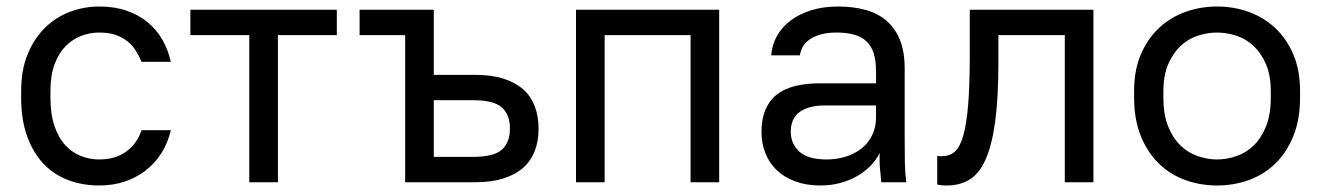

<svg xmlns="http://www.w3.org/2000/svg" viewBox="-20 -560 4060 590"><path d="M285 10Q327 10 363 -2Q399 -14 427.5 -36Q456 -58 476 -89.5Q496 -121 505 -160H415Q401 -118 367.5 -94Q334 -70 285 -70Q256 -70 229 -80.5Q202 -91 181 -113.5Q160 -136 147.5 -172.5Q135 -209 135 -260V-280Q135 -328 147.5 -362Q160 -396 181 -417.5Q202 -439 229 -449.5Q256 -460 285 -460Q314 -460 334.5 -453Q355 -446 370.5 -434Q386 -422 396.5 -405.5Q407 -389 415 -370H505Q497 -406 479.5 -437Q462 -468 434.5 -491Q407 -514 369.5 -527Q332 -540 285 -540Q238 -540 194.5 -523.5Q151 -507 118 -474.5Q85 -442 65 -393.5Q45 -345 45 -280V-260Q45 -192 63.5 -141Q82 -90 114 -56.5Q146 -23 190 -6.5Q234 10 285 10Z M746 0H834V-452H1015V-530H565V-452H746Z M1225 0H1440Q1490 0 1526.5 -11.5Q1563 -23 1587 -44Q1611 -65 1623 -95.5Q1635 -126 1635 -164Q1635 -203 1623 -234Q1611 -265 1587 -286Q1563 -307 1526.5 -318.5Q1490 -330 1440 -330H1313V-530H1085V-452H1225ZM1313 -78V-252H1435Q1497 -252 1522 -230Q1547 -208 1547 -165Q1547 -122 1522 -100Q1497 -78 1435 -78Z M1750 0H1838V-452H2102V0H2190V-530H1750Z M2501 10Q2534 10 2563 2Q2592 -6 2615 -19.5Q2638 -33 2655.5 -51Q2673 -69 2683 -90Q2683 -77 2683 -65.5Q2683 -54 2684 -43.5Q2685 -33 2686 -22.5Q2687 -12 2688 0H2765Q2761 -30 2760.5 -61.5Q2760 -93 2760 -135V-350Q2760 -401 2745.5 -437Q2731 -473 2704.5 -496Q2678 -519 2640 -529.5Q2602 -540 2555 -540Q2510 -540 2473 -528.5Q2436 -517 2409.5 -497Q2383 -477 2367.5 -449.5Q2352 -422 2350 -390H2438Q2440 -404 2447 -416.5Q2454 -429 2467.5 -438.5Q2481 -448 2501.5 -454Q2522 -460 2550 -460Q2580 -460 2603 -454Q2626 -448 2641.5 -434Q2657 -420 2664.5 -397Q2672 -374 2672 -340V-304H2500Q2457 -304 2423 -295.5Q2389 -287 2366.5 -269Q2344 -251 2332 -222.5Q2320 -194 2320 -155Q2320 -119 2332 -89Q2344 -59 2367 -37Q2390 -15 2424 -2.5Q2458 10 2501 10ZM2520 -70Q2463 -70 2436.5 -94Q2410 -118 2410 -155Q2410 -197 2438 -216.5Q2466 -236 2515 -236H2672V-200Q2672 -169 2660 -144.5Q2648 -120 2627 -103.5Q2606 -87 2578.5 -78.5Q2551 -70 2520 -70Z M2890 10Q2929 10 2959 -8Q2989 -26 3008.5 -69.5Q3028 -113 3038 -186Q3048 -259 3048 -370V-452H3252V0H3340V-530H2960V-390Q2960 -298 2955 -238Q2950 -178 2940 -143Q2930 -108 2914 -94Q2898 -80 2875 -80Q2863 -80 2860 -81V7Q2864 8 2867.5 8.5Q2871 9 2875 9.5Q2879 10 2882.5 10Q2886 10 2890 10Z M3720 10Q3771 10 3817 -6.5Q3863 -23 3898 -56.5Q3933 -90 3954 -141Q3975 -192 3975 -260V-280Q3975 -345 3954 -393.5Q3933 -442 3898 -474.5Q3863 -507 3817 -523.5Q3771 -540 3720 -540Q3669 -540 3623 -523.5Q3577 -507 3542 -474.5Q3507 -442 3486 -393.5Q3465 -345 3465 -280V-260Q3465 -192 3486 -141Q3507 -90 3542 -56.5Q3577 -23 3623 -6.5Q3669 10 3720 10ZM3720 -70Q3690 -70 3660 -80.5Q3630 -91 3607 -113.5Q3584 -136 3569.5 -172Q3555 -208 3555 -260V-280Q3555 -328 3569.5 -362Q3584 -396 3607 -418Q3630 -440 3660 -450Q3690 -460 3720 -460Q3750 -460 3780 -450Q3810 -440 3833 -418Q3856 -396 3870.5 -362Q3885 -328 3885 -280V-260Q3885 -208 3870.5 -172Q3856 -136 3833 -113.5Q3810 -91 3780 -80.5Q3750 -70 3720 -70Z"/></svg>

Font: Golos Text VF
Style: Regular
Weight: 400
Designer: A.Korolkova, Vitaly Kuzmin
Foundry: ParaType Ltd
Version: Version 2.005